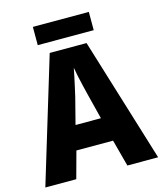

<svg xmlns="http://www.w3.org/2000/svg" viewBox="-127 -973 904 1067"><g transform="rotate(-15 324.5 -440.0)"><path d="M472 0 431 -154H220L178 0H0L217 -716H429L649 0ZM360 -443Q355 -463 348 -492.5Q341 -522 334.5 -552Q328 -582 325 -602Q321 -581 315 -552.5Q309 -524 302.5 -495Q296 -466 291 -444L252 -292H398ZM486 -880V-775H164V-880Z"/></g></svg>

Font: Noto Sans Lao UI SemCond ExtBd
Style: Regular
Weight: 800
Width: 4
Designer: Monotype Design Team
Foundry: Monotype Imaging Inc.
Version: Version 2.000; ttfautohint (v1.8.4.7-5d5b)